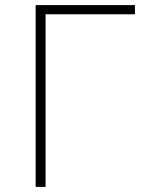

<svg xmlns="http://www.w3.org/2000/svg" viewBox="-20 -734 603 754"><path d="M120 0H159V-678H510V-714H120Z"/></svg>

Font: Noto Sans Mono SemiCondensed ExtraLight
Style: Regular
Weight: 200
Width: 4
Designer: Monotype Design Team
Foundry: Monotype Imaging Inc.
Version: Version 2.014